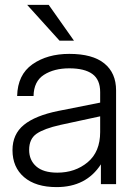

<svg xmlns="http://www.w3.org/2000/svg" viewBox="-20 -752 541 784"><path d="M392 -81Q332 12 211 12Q126 12 78.5 -28.5Q31 -69 31 -139Q31 -204 77.5 -242Q124 -280 218 -299L389 -333V-376Q389 -427 357 -450Q325 -473 263 -473Q201 -473 159.5 -446.5Q118 -420 117 -360H50Q52 -447 112.5 -489.5Q173 -532 263 -532Q358 -532 406 -493Q454 -454 454 -383V0H392ZM214 -47Q287 -47 338 -89.5Q389 -132 389 -213V-277L227 -242Q160 -227 129.5 -206Q99 -185 99 -140Q99 -98 128 -72.5Q157 -47 214 -47ZM223 -586 91 -732H179L282 -586Z"/></svg>

Font: Aspekta 300
Style: Regular
Weight: 300
Designer: Ivo Dolenc
Version: Version 2.000